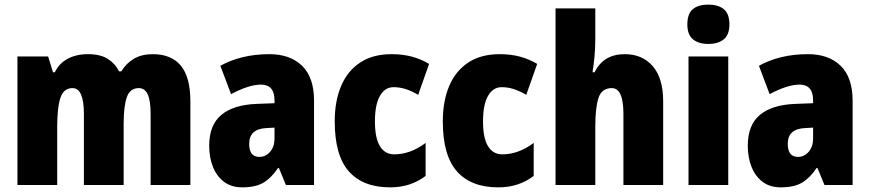

<svg xmlns="http://www.w3.org/2000/svg" viewBox="-20 -796 3742 826"><path d="M637 -563Q717 -563 758 -513.5Q799 -464 799 -360V0H628V-305Q628 -363 615.5 -390Q603 -417 577 -417Q540 -417 526 -379Q512 -341 512 -262V0H341V-305Q341 -417 292 -417Q254 -417 240 -375.5Q226 -334 226 -246V0H55V-553H187L208 -485H216Q233 -522 270 -542.5Q307 -563 359 -563Q412 -563 444 -542.5Q476 -522 492 -489H502Q523 -524 556.5 -543.5Q590 -563 637 -563Z M1139 -563Q1228 -563 1279.5 -513Q1331 -463 1331 -363V0H1210L1180 -73H1176Q1147 -30 1113 -10Q1079 10 1022 10Q975 10 943.5 -14Q912 -38 896 -78.5Q880 -119 880 -169Q880 -258 932 -301.5Q984 -345 1083 -349L1161 -352V-364Q1161 -432 1103 -432Q1051 -432 974 -391L928 -513Q971 -537 1024 -550Q1077 -563 1139 -563ZM1127 -245Q1052 -242 1052 -177Q1052 -121 1096 -121Q1123 -121 1142 -143Q1161 -165 1161 -200V-247Z M1658 10Q1542 10 1481 -58.5Q1420 -127 1420 -274Q1420 -361 1447.5 -426Q1475 -491 1529.5 -527Q1584 -563 1665 -563Q1712 -563 1751.5 -552.5Q1791 -542 1826 -521L1779 -388Q1752 -404 1726 -412.5Q1700 -421 1673 -421Q1636 -421 1614.5 -383.5Q1593 -346 1593 -274Q1593 -202 1614.5 -167Q1636 -132 1676 -132Q1745 -132 1811 -181V-39Q1779 -15 1741.5 -2.5Q1704 10 1658 10Z M2123 10Q2007 10 1946 -58.5Q1885 -127 1885 -274Q1885 -361 1912.5 -426Q1940 -491 1994.5 -527Q2049 -563 2130 -563Q2177 -563 2216.5 -552.5Q2256 -542 2291 -521L2244 -388Q2217 -404 2191 -412.5Q2165 -421 2138 -421Q2101 -421 2079.5 -383.5Q2058 -346 2058 -274Q2058 -202 2079.5 -167Q2101 -132 2141 -132Q2210 -132 2276 -181V-39Q2244 -15 2206.5 -2.5Q2169 10 2123 10Z M2541 -630Q2541 -588 2537.5 -551.5Q2534 -515 2529 -485H2538Q2576 -563 2668 -563Q2743 -563 2788 -511.5Q2833 -460 2833 -360V0H2662V-306Q2662 -417 2612 -417Q2569 -417 2555 -375.5Q2541 -334 2541 -250V0H2370V-760H2541Z M3027 -776Q3071 -776 3094.5 -756Q3118 -736 3118 -691Q3118 -647 3094 -627Q3070 -607 3027 -607Q2985 -607 2961 -627Q2937 -647 2937 -691Q2937 -736 2960 -756Q2983 -776 3027 -776ZM3113 -553V0H2942V-553Z M3456 -563Q3545 -563 3596.5 -513Q3648 -463 3648 -363V0H3527L3497 -73H3493Q3464 -30 3430 -10Q3396 10 3339 10Q3292 10 3260.5 -14Q3229 -38 3213 -78.5Q3197 -119 3197 -169Q3197 -258 3249 -301.5Q3301 -345 3400 -349L3478 -352V-364Q3478 -432 3420 -432Q3368 -432 3291 -391L3245 -513Q3288 -537 3341 -550Q3394 -563 3456 -563ZM3444 -245Q3369 -242 3369 -177Q3369 -121 3413 -121Q3440 -121 3459 -143Q3478 -165 3478 -200V-247Z"/></svg>

Font: Noto Sans Kannada Condensed Black
Style: Regular
Weight: 900
Width: 3
Designer: Jelle Bosma - Monotype Design Team
Foundry: Monotype Imaging Inc.
Version: Version 2.005; ttfautohint (v1.8.4.7-5d5b)